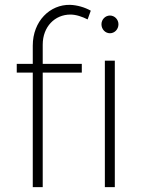

<svg xmlns="http://www.w3.org/2000/svg" viewBox="-20 -771 598 791"><path d="M115 -583V-508H49V-472H115V0H156V-472H317V-508H156V-587C156 -661 206 -711 270 -711C294 -711 319 -702 341 -691L354 -727C329 -741 298 -750 269 -751C186 -753 115 -684 115 -583ZM433 -707C414 -707 398 -691 398 -671C398 -650 414 -634 433 -634C452 -634 468 -650 468 -671C468 -691 452 -707 433 -707ZM412 0H453V-521H412Z"/></svg>

Font: Montserrat arm ExtraLight
Style: Regular
Weight: 275
Designer: Julieta Ulanovsky
Foundry: Julieta Ulanovsky
Version: Version 6.000;PS 006.000;hotconv 1.0.88;makeotf.lib2.5.64775